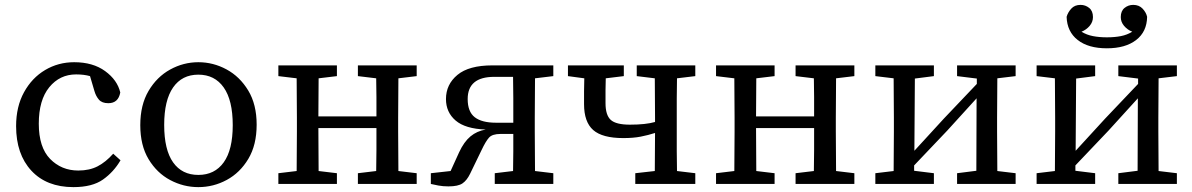

<svg xmlns="http://www.w3.org/2000/svg" viewBox="-20 -754 4887 787"><path d="M281 13Q171 13 108.5 -54.5Q46 -122 46 -237Q46 -317 78.5 -376Q111 -435 165 -467Q219 -499 284 -499Q361 -499 411 -462.5Q461 -426 473 -375Q465 -331 424 -331Q398 -331 385.5 -345.5Q373 -360 367 -381L349 -442Q324 -449 292 -449Q225 -449 182 -396.5Q139 -344 139 -247Q139 -150 185.5 -102.5Q232 -55 301 -55Q347 -55 380.5 -72.5Q414 -90 444 -124L474 -97Q446 -49 402 -18Q358 13 281 13Z M793 13Q732 13 677.5 -16Q623 -45 589 -101.5Q555 -158 555 -241Q555 -324 589 -381.5Q623 -439 677.5 -469Q732 -499 793 -499Q854 -499 908.5 -469.5Q963 -440 997.5 -383Q1032 -326 1032 -243Q1032 -160 998 -103Q964 -46 909.5 -16.5Q855 13 793 13ZM793 -37Q860 -37 897 -88.5Q934 -140 934 -241Q934 -343 897 -395.5Q860 -448 793 -448Q726 -448 689.5 -395.5Q653 -343 653 -242Q653 -140 689.5 -88.5Q726 -37 793 -37Z M1447 -442V-486H1688V-442L1613 -433Q1613 -394 1612.5 -350.5Q1612 -307 1612 -271V-215Q1612 -179 1612.5 -135.5Q1613 -92 1613 -53L1688 -44V0H1447V-44L1522 -53Q1523 -93 1523 -139.5Q1523 -186 1523 -229H1285Q1285 -183 1285.5 -137Q1286 -91 1286 -53L1361 -44V0H1121V-44L1196 -53Q1196 -91 1196.5 -135Q1197 -179 1197 -215V-271Q1197 -307 1196.5 -351Q1196 -395 1196 -433L1121 -442V-486H1361V-442L1286 -433Q1286 -396 1285.5 -354.5Q1285 -313 1285 -277H1523Q1523 -315 1523 -356Q1523 -397 1522 -433Z M1998 -486H2248V-442L2173 -433Q2173 -395 2172.5 -351Q2172 -307 2172 -271V-215Q2172 -179 2172.5 -135.5Q2173 -92 2173 -53L2248 -44V0H2008V-44L2083 -53Q2084 -91 2084 -134Q2084 -177 2084 -205H2032Q1998 -205 1984.5 -190Q1971 -175 1954 -139L1907 -42Q1894 -15 1876 -2.5Q1858 10 1818 10Q1796 10 1777 6.5Q1758 3 1746 0V-44L1827 -53L1862 -130Q1882 -173 1908.5 -195Q1935 -217 1971 -223Q1887 -226 1847.5 -260Q1808 -294 1808 -348Q1808 -408 1855 -447Q1902 -486 1998 -486ZM2013 -251H2084V-262Q2084 -305 2084 -352Q2084 -399 2083 -439H2006Q1897 -439 1897 -348Q1897 -296 1926 -273.5Q1955 -251 2013 -251Z M2590 -442V-486H2830V-442L2755 -433Q2754 -394 2754 -350.5Q2754 -307 2754 -271V-215Q2754 -178 2754 -134.5Q2754 -91 2755 -53L2830 -44V0H2584V-44L2664 -53Q2664 -91 2664.5 -132.5Q2665 -174 2665 -209Q2637 -200 2606.5 -194Q2576 -188 2535 -188Q2449 -188 2411.5 -221Q2374 -254 2374 -327Q2374 -353 2374 -380Q2374 -407 2375 -433L2308 -442V-486H2537V-442L2463 -433Q2462 -410 2462 -385Q2462 -360 2462 -331Q2462 -282 2483.5 -262.5Q2505 -243 2562 -243Q2627 -243 2665 -254V-271Q2665 -308 2664.5 -351.5Q2664 -395 2664 -433Z M3241 -442V-486H3482V-442L3407 -433Q3407 -394 3406.5 -350.5Q3406 -307 3406 -271V-215Q3406 -179 3406.5 -135.5Q3407 -92 3407 -53L3482 -44V0H3241V-44L3316 -53Q3317 -93 3317 -139.5Q3317 -186 3317 -229H3079Q3079 -183 3079.5 -137Q3080 -91 3080 -53L3155 -44V0H2915V-44L2990 -53Q2990 -91 2990.5 -135Q2991 -179 2991 -215V-271Q2991 -307 2990.5 -351Q2990 -395 2990 -433L2915 -442V-486H3155V-442L3080 -433Q3080 -396 3079.5 -354.5Q3079 -313 3079 -277H3317Q3317 -315 3317 -356Q3317 -397 3316 -433Z M3903 -442V-486H4143V-442L4068 -433Q4068 -394 4067.5 -350.5Q4067 -307 4067 -271V-215Q4067 -179 4067.5 -135.5Q4068 -92 4068 -53L4143 -44V0H3903V-44L3982 -54L3983 -351L3863 -219L3727 -76V-54L3808 -44V0H3568V-44L3643 -53Q3643 -91 3643.5 -135Q3644 -179 3644 -215V-271Q3644 -307 3643.5 -351Q3643 -395 3643 -433L3568 -442V-486H3808V-442L3730 -432L3728 -136L3849 -268L3984 -410V-432Z M4564 -442V-486H4804V-442L4729 -433Q4729 -394 4728.5 -350.5Q4728 -307 4728 -271V-215Q4728 -179 4728.5 -135.5Q4729 -92 4729 -53L4804 -44V0H4564V-44L4643 -54L4644 -351L4524 -219L4388 -76V-54L4469 -44V0H4229V-44L4304 -53Q4304 -91 4304.5 -135Q4305 -179 4305 -215V-271Q4305 -307 4304.5 -351Q4304 -395 4304 -433L4229 -442V-486H4469V-442L4391 -432L4389 -136L4510 -268L4645 -410V-432ZM4517 -556Q4441 -556 4397.5 -590Q4354 -624 4352 -685Q4357 -703 4371 -718.5Q4385 -734 4409 -734Q4429 -734 4444.5 -721.5Q4460 -709 4460 -684Q4460 -664 4446.5 -648Q4433 -632 4413 -624Q4434 -611 4460 -606Q4486 -601 4517 -601Q4549 -601 4574.5 -606Q4600 -611 4621 -624Q4601 -632 4587.5 -648Q4574 -664 4574 -684Q4574 -709 4589.5 -721.5Q4605 -734 4625 -734Q4649 -734 4663.5 -718.5Q4678 -703 4682 -685Q4681 -624 4637 -590Q4593 -556 4517 -556Z"/></svg>

Font: Source Serif 4 SmText
Style: Regular
Weight: 400
Designer: Frank Grießhammer
Foundry: Adobe
Version: Version 4.005;hotconv 1.1.0;makeotfexe 2.6.0